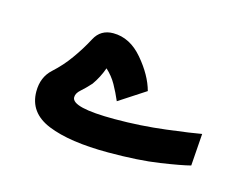

<svg xmlns="http://www.w3.org/2000/svg" viewBox="-44 -254 417 323"><g transform="rotate(15 164.0 -92.0)"><path d="M304 -9 308 -65Q292 -62 248 -56.5Q204 -51 159 -51Q84 -51 84 -69Q84 -76 91.5 -82.5Q99 -89 108 -99Q118 -113 124 -130Q135 -120 142 -107.5Q149 -95 155 -81L201 -111Q194 -137 171.5 -163.5Q149 -190 120 -190Q98 -190 88 -171Q78 -152 65 -134Q53 -117 36.5 -102Q20 -87 20 -62Q20 -25 58 -9.5Q96 6 163 6Q216 6 252.5 0.5Q289 -5 304 -9Z"/></g></svg>

Font: Noto Sans Arabic Condensed Extra
Style: Regular
Weight: 800
Width: 3
Designer: Nadine Chahine - Monotype Design Team
Foundry: Monotype Imaging Inc.
Version: Version 1.902